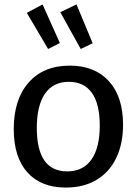

<svg xmlns="http://www.w3.org/2000/svg" viewBox="-20 -836 616 866"><path d="M535 -274Q535 -187 504 -123Q473 -59 415 -24.5Q357 10 277 10Q165 10 103.5 -58.5Q42 -127 42 -254Q42 -387 109 -463.5Q176 -540 295 -540Q407 -540 471 -470Q535 -400 535 -274ZM146 -259Q146 -63 283 -63Q355 -63 392.5 -116.5Q430 -170 430 -269Q430 -367 394.5 -417Q359 -467 290 -467Q220 -467 183 -413.5Q146 -360 146 -259ZM250 -642 197 -615 101 -778 172 -816ZM398 -641 344 -615 252 -781 325 -816Z"/></svg>

Font: Bitter Pro Medium
Style: Regular
Weight: 500
Designer: Sol Matas, and Bitter project Authors
Foundry: Sol Matas
Version: Version 1.010